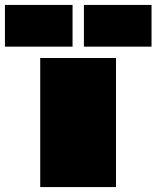

<svg xmlns="http://www.w3.org/2000/svg" viewBox="-130 -758 634 778"><path d="M-110 -569V-738H164V-569ZM210 -569V-738H484V-569ZM33 0V-523H340V0Z"/></svg>

Font: Tomorrow Black
Style: Regular
Weight: 900
Designer: Tony de Marco, Monica Rizzolli
Foundry: Just in Type
Version: Version 2.002